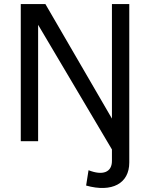

<svg xmlns="http://www.w3.org/2000/svg" viewBox="-20 -700 744 952"><path d="M419 144 407 220C535 256 621 210 621 106V-680H535V-112L205 -680H83V0H169V-577L535 41V98C535 154 490 172 419 144Z"/></svg>

Font: Ronzino
Style: Regular
Weight: 400
Designer: Nunzio Mazzaferro
Foundry: Collletttivo
Version: Version 1.000;Glyphs 3.3 (3337)